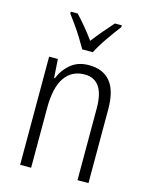

<svg xmlns="http://www.w3.org/2000/svg" viewBox="-115 -839 712 912"><g transform="rotate(15 240.5 -382.5)"><path d="M268 -542Q337 -542 373.5 -498.5Q410 -455 410 -363V0H356V-353Q356 -425 331.5 -459.5Q307 -494 260 -494Q197 -494 162.5 -444.5Q128 -395 128 -294V0H74V-532H117L123 -440H127Q143 -482 178.5 -512Q214 -542 268 -542ZM217 -606Q204 -629 187 -656.5Q170 -684 151.5 -710Q133 -736 118 -756V-765H152Q173 -743 197.5 -713.5Q222 -684 243 -655Q266 -685 287.5 -710.5Q309 -736 335 -765H369V-756Q345 -725 315.5 -682.5Q286 -640 269 -606Z"/></g></svg>

Font: Noto Sans Lao UI Cond Light
Style: Regular
Weight: 300
Width: 3
Designer: Monotype Design Team
Foundry: Monotype Imaging Inc.
Version: Version 2.000; ttfautohint (v1.8.4.7-5d5b)